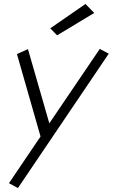

<svg xmlns="http://www.w3.org/2000/svg" viewBox="-20 -744 565 962"><path d="M231.9 -602.1 266.1 -566.9 452.1 -679.2 408.2 -724.1ZM480 -499 227.1 -126 120.1 -498 64.9 -473.1 183.1 -60.1 24.9 173.8 69.8 198.2 524.9 -475.1Z"/></svg>

Font: Comic Neue Angular
Style: Italic
Weight: 400
Italic angle: -12°
Designer: Craig Rozynski
Foundry: Craig Rozynski
Version: Version 2.003